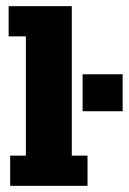

<svg xmlns="http://www.w3.org/2000/svg" viewBox="-20 -603 418 623"><path d="M13 0V-98H64V-485H8V-583H213V-98H264V0ZM248 -242V-362H378V-242Z"/></svg>

Font: Rokkitt ExtraBold
Style: Regular
Weight: 800
Version: Version 3.103